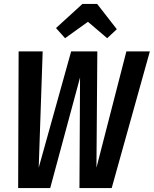

<svg xmlns="http://www.w3.org/2000/svg" viewBox="-20 -951 778 971"><path d="M309.1 -757.8 263.2 -809.1 397 -931.2H471.2L570.8 -803.2L522 -757.8L424.8 -840.8ZM737.8 -690.9 544.9 0H381.8L384.8 -559.1L233.9 0H71.8L74.2 -690.9H195.8L175.8 -103L339.8 -690.9H472.2L467.8 -103L619.1 -690.9Z"/></svg>

Font: Fira Sans Compressed Medium
Style: Italic
Weight: 500
Width: 3
Italic angle: -8°
Designer: Carrois Corporate & Edenspiekermann AG
Foundry: Carrois Corporate GbR & Edenspiekermann AG
Version: Version 4.203;PS 004.203;hotconv 1.0.88;makeotf.lib2.5.64775